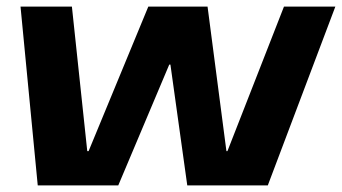

<svg xmlns="http://www.w3.org/2000/svg" viewBox="-20 -560 1033 580"><path d="M42 -540H197.2L243.6 -103.4H247.6L428 -540H607L664 -103.4H667L837.8 -540H993L789 0H545.7L494.8 -364.9H491.3L337.3 0H94Z"/></svg>

Font: Pathway Extreme 8pt Thin
Style: Italic
Weight: 100
Italic angle: -8°
Designer: Eduardo Rodriguez Tunni
Foundry: Eduardo Rodriguez Tunni
Version: Version 1.000